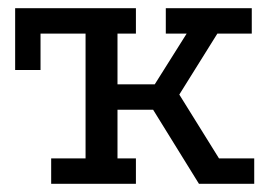

<svg xmlns="http://www.w3.org/2000/svg" viewBox="-20 -449 673 469"><path d="M17 -278V-429H204L189 -367H79V-278ZM105 -429H312V-367H267V-243H358L436 -367H385V-429H595V-367H511L418 -218L515 -62H601V0H466L354 -181H267V-62H312V0H105V-62H189V-367H105Z"/></svg>

Font: Podkova VF Beta
Style: Regular
Weight: 400
Designer: Ilya Yudin
Foundry: Cyreal (www.cyreal.org)
Version: Version 2.100